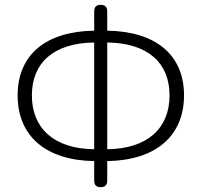

<svg xmlns="http://www.w3.org/2000/svg" viewBox="-20 -762 835 795"><path d="M370 -41V-14C370 4 379 13 397 13C415 13 424 4 424 -14V-41V-95C625 -98 742 -199 742 -367C742 -535 625 -632 424 -635V-715C424 -733 415 -742 397 -742C379 -742 370 -733 370 -715V-635C168 -632 53 -534 53 -367C53 -200 168 -98 370 -95ZM370 -254V-144C202 -146 112 -232 112 -367C112 -502 202 -584 370 -586V-365ZM424 -475V-586C592 -584 682 -502 682 -367C682 -232 592 -146 424 -144V-365Z"/></svg>

Font: GenSenRounded2 TW L
Style: Regular
Weight: 300
Version: Version 2.100;PS 2.1;hotconv 16.6.51;makeotf.lib2.5.65220 DE